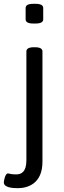

<svg xmlns="http://www.w3.org/2000/svg" viewBox="-37 -772 333 1004"><path d="M149 -752H137C109 -752 97 -744 97 -730V-671C97 -657 109 -649 137 -649H149C177 -649 189 -657 189 -671V-730C189 -744 177 -752 149 -752ZM145 -525H141C113 -525 101 -517 101 -503V66C101 126 76 140 47 140C18 140 13 135 4 135C-10 135 -17 174 -17 182C-17 209 29 212 56 212C106 212 185 190 185 74V-503C185 -517 173 -525 145 -525Z"/></svg>

Font: Asap
Style: Regular
Weight: 400
Designer: Pablo Cosgaya
Foundry: Pablo Cosgaya
Version: Version 1.007;PS 001.007;hotconv 1.0.70;makeotf.lib2.5.58329